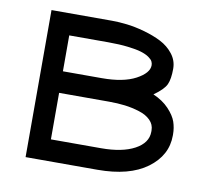

<svg xmlns="http://www.w3.org/2000/svg" viewBox="-62 -571 724 643"><g transform="rotate(10 300.0 -250.0)"><path d="M499 -377Q499 -342.3 490.5 -323.5Q481.9 -304.7 448.7 -281.2Q481.4 -267.1 502.2 -245.1Q522.9 -223.1 529.8 -202.9Q536.6 -182.6 536.6 -161.1V-156.7Q536.6 -88.9 476.3 -44.4Q416 0 307.6 0H63.5V-500H269Q292.5 -500 320.1 -496.8Q347.7 -493.7 380.1 -484.6Q412.6 -475.6 438.5 -462.4Q464.4 -449.2 481.7 -427Q499 -404.8 499 -377ZM136.7 -73.2H307.6Q378.9 -73.2 421.1 -95.9Q463.4 -118.7 463.4 -156.7V-161.1Q463.4 -181.2 449 -195.6Q434.6 -210 410.4 -217.5Q386.2 -225.1 360.8 -228.3Q335.4 -231.4 306.6 -231.4H136.7ZM269 -304.7Q341.8 -304.7 383.8 -327.1Q425.8 -349.6 425.8 -376Q425.8 -382.8 422.6 -389.2Q419.4 -395.5 409.2 -402.6Q398.9 -409.7 382.3 -414.8Q365.7 -419.9 336.7 -423.3Q307.6 -426.8 269 -426.8H136.7V-304.7Z"/></g></svg>

Font: Anka/Coder
Style: Regular
Weight: 400
Monospace: yes
Version: Version 001.100